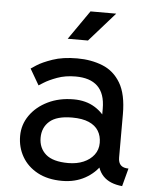

<svg xmlns="http://www.w3.org/2000/svg" viewBox="-53 -768 662 821"><g transform="rotate(5 278.5 -357.0)"><path d="M244.1 9.8Q299.3 9.8 342.3 -13.9Q385.3 -37.6 409.9 -77.4Q434.6 -117.2 434.6 -166Q434.6 -214.8 413.8 -254.6Q393.1 -294.4 354.7 -318.1Q316.4 -341.8 263.7 -341.8Q201.7 -341.8 153.1 -318.1Q104.5 -294.4 76.7 -254.6Q48.8 -214.8 48.8 -166Q48.8 -117.2 71.8 -77.4Q94.7 -37.6 138.4 -13.9Q182.1 9.8 244.1 9.8ZM390.6 -166Q390.6 -136.7 374 -114.7Q357.4 -92.8 328.9 -80.6Q300.3 -68.4 263.7 -68.4Q197.8 -68.4 167.2 -95.2Q136.7 -122.1 136.7 -166Q136.7 -210 167.2 -236.8Q197.8 -263.7 263.7 -263.7Q307.6 -263.7 335.7 -251.5Q363.8 -239.3 377.2 -217.3Q390.6 -195.3 390.6 -166ZM478.5 -110.8V-296.9Q478.5 -382.3 450 -430.4Q421.4 -478.5 372.6 -498Q323.7 -517.6 263.7 -517.6Q201.7 -517.6 158 -502.4Q114.3 -487.3 91.3 -472.2Q68.4 -457 68.4 -457L108.4 -388.2Q108.4 -388.2 128.9 -401.1Q149.4 -414.1 184.3 -427Q219.2 -439.9 263.2 -439.9Q293.9 -439.9 317.6 -432.4Q341.3 -424.8 357.7 -409.2Q374 -393.6 382.3 -369.6Q390.6 -345.7 390.6 -312.5V-228.5L400.4 -219.2V-125L390.6 -110.8Q390.6 -82.5 398.2 -61Q405.8 -39.6 419.9 -24.7Q434.1 -9.8 454.8 -1.2Q475.6 7.3 502 9.8L522.5 -67.4Q500.5 -67.4 489.5 -78.1Q478.5 -88.9 478.5 -110.8ZM302.2 -597.7 412.6 -722.7H302.2L215.3 -597.7Z"/></g></svg>

Font: Giphurs SC
Style: Regular
Weight: 400
Version: Version 0.920